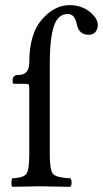

<svg xmlns="http://www.w3.org/2000/svg" viewBox="-20 -718 397 740"><path d="M171.9 -122.1Q171.9 -61 185.1 -47.1Q198.2 -33.2 251 -30.8Q255.9 -25.9 255.9 -13.9Q255.9 -2 251 2Q165 0 132.8 0Q111.8 0 27.8 2Q23.9 -2 23.9 -13.9Q23.9 -25.9 27.8 -30.8Q69.8 -32.7 81.3 -47.4Q92.8 -62 92.8 -122.1V-378.9Q92.8 -388.7 90.3 -391.8Q87.9 -395 78.1 -395H34.2Q29.3 -395 28.8 -399.9V-409.2Q28.8 -429.2 51.8 -429.2Q92.8 -429.2 92.8 -477.1Q92.8 -585.9 140.9 -642.1Q189 -698.2 248 -698.2Q297.9 -698.2 331.1 -668Q356.9 -645 356.9 -622.1Q356.9 -606.9 348.4 -595.5Q339.8 -584 321.8 -584Q283.7 -584 275.9 -625Q268.1 -664.1 241.2 -664.1Q203.1 -664.1 187.5 -616.5Q171.9 -568.8 171.9 -474.1Z"/></svg>

Font: Linux Libertine
Style: Regular
Weight: 400
Designer: Philipp H. Poll
Foundry: Philipp H. Poll
Version: Version 5.3.0 ; ttfautohint (v0.9)